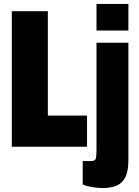

<svg xmlns="http://www.w3.org/2000/svg" viewBox="-20 -745 704 975"><path d="M470 -590V-725H632V-590ZM40 0V-688H223V-158H422V0ZM500 210Q490 210 470 208Q450 206 430 201.5Q410 197 400 192V73H442Q462 73 466 61.5Q470 50 470 19V-528H632V68Q632 124 616.5 155Q601 186 571.5 198Q542 210 500 210Z"/></svg>

Font: Archivo ExtraCondensed Black
Style: Regular
Weight: 900
Width: 2
Designer: Hector Gatti
Foundry: Omnibus-Type
Version: Version 2.001; ttfautohint (v1.8.3)